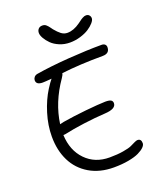

<svg xmlns="http://www.w3.org/2000/svg" viewBox="-169 -1040 951 1149"><g transform="rotate(-20 306.5 -465.5)"><path d="M363.8 -785.2Q328.6 -785.2 297.9 -798.1Q267.1 -811 248 -830.1Q229 -849.1 218 -868.7Q207 -888.2 207 -902.8Q207 -918 216.1 -928Q225.1 -938 241.2 -938Q248.5 -938 254.6 -936Q260.7 -934.1 266.6 -928.5Q272.5 -922.9 275.6 -919.4Q278.8 -916 285.2 -907Q291.5 -897.9 293.9 -895Q313 -871.6 330.3 -858.4Q347.7 -845.2 369.1 -845.2Q408.7 -845.2 450.2 -875Q452.6 -876.5 461.9 -883.5Q471.2 -890.6 474.6 -892.8Q478 -895 484.9 -898.9Q491.7 -902.8 497.1 -904.3Q502.4 -905.8 507.8 -905.8Q520.5 -905.8 527.8 -897.5Q535.2 -889.2 535.2 -877.9Q535.2 -865.7 521.5 -849.9Q507.8 -834 485.8 -819.6Q463.9 -805.2 430.9 -795.2Q397.9 -785.2 363.8 -785.2ZM154.8 -280.8Q147.9 -278.8 136.2 -278.8Q140.6 -179.2 199.5 -118.7Q258.3 -58.1 351.1 -58.1Q400.9 -58.1 438.5 -64.5Q476.1 -70.8 492.4 -78.6Q508.8 -86.4 522 -92.8Q535.2 -99.1 542 -99.1Q565.9 -99.1 565.9 -70.8Q565.9 -58.6 553 -45.7Q540 -32.7 515.6 -20.8Q491.2 -8.8 449 -1Q406.7 6.8 355 6.8Q265.6 6.8 200.2 -32Q134.8 -70.8 101.3 -138.2Q67.9 -205.6 67.9 -293Q67.9 -364.7 90.8 -439Q113.8 -513.2 148.9 -568.8Q172.4 -605.5 185.1 -620.1Q143.1 -616.2 127.9 -616.2Q86.9 -616.2 86.9 -645Q86.9 -654.8 93.8 -663.8Q100.6 -672.9 113.8 -675.8Q204.1 -690.9 323.5 -699.5Q442.9 -708 535.2 -708Q548.8 -708 556.4 -701.2Q564 -694.3 564 -683.1Q564 -643.1 519 -643.1Q375 -643.1 256.8 -628.9Q255.4 -618.2 244.1 -602.1Q158.2 -479 140.1 -346.2Q141.6 -346.7 165 -352.1Q231.4 -363.3 314 -371.6Q396.5 -379.9 439.9 -380.9Q465.8 -380.9 475.8 -374.5Q485.8 -368.2 485.8 -355Q485.8 -318.8 413.1 -314.9Q351.1 -311.5 275.9 -301.5Q200.7 -291.5 154.8 -280.8Z"/></g></svg>

Font: Shantell Sans Normal
Style: Regular
Weight: 300
Designer: Stephen Nixon, Anya Danilova, Shantell Martin
Foundry: Arrow Type
Version: Version 1.006;[559af2be0]